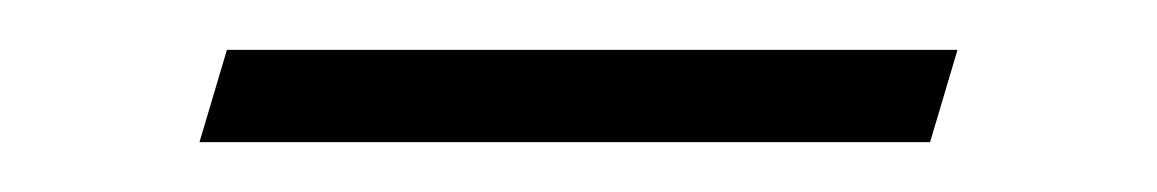

<svg xmlns="http://www.w3.org/2000/svg" viewBox="-20 -421 464 77"><path d="M353 -364 364 -401H71L60 -364Z"/></svg>

Font: Space Cowgirl Light
Style: Regular
Weight: 300
Designer: Valery Marier
Foundry: Valery Marier
Version: Version 1.000;hotconv 1.0.109;makeotfexe 2.5.65596